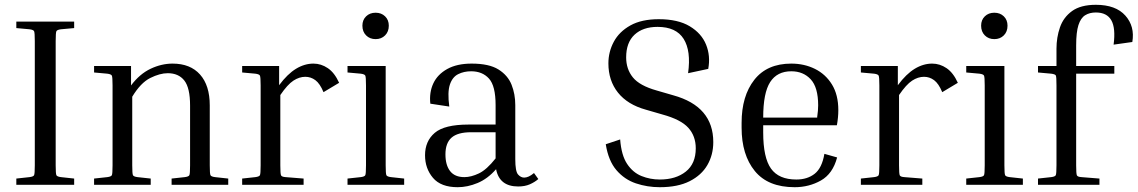

<svg xmlns="http://www.w3.org/2000/svg" viewBox="-20 -770 4740 800"><path d="M48 -653V-680H289V-653L234 -648Q218 -646 215 -640Q212 -634 212 -599V-81Q212 -46 215 -40Q218 -34 234 -32L289 -26V0H48V-26L103 -32Q119 -34 122 -40Q125 -46 125 -81V-599Q125 -634 122 -640Q119 -646 103 -648Z M931 -26V0H695V-26L750 -32Q766 -34 769 -40Q772 -46 772 -81V-330Q772 -404 748 -434.5Q724 -465 679 -465Q646 -465 606 -445Q566 -425 531 -367V-81Q531 -46 534 -40Q537 -34 553 -32L608 -26V0H372V-26L427 -32Q443 -34 446 -40Q449 -46 449 -81V-414Q449 -449 446 -455Q443 -461 427 -463L372 -468V-495H526V-414Q562 -462 607.5 -483.5Q653 -505 699 -505Q773 -505 813.5 -459.5Q854 -414 854 -331V-81Q854 -46 857 -40Q860 -34 876 -32Z M989 -468V-495H1143V-415Q1178 -462 1213.5 -483.5Q1249 -505 1286 -505Q1318 -505 1346 -486Q1374 -467 1393 -425L1328 -386Q1313 -422 1294 -436Q1275 -450 1252 -450Q1227 -450 1202.5 -434Q1178 -418 1148 -374V-81Q1148 -46 1151 -39.5Q1154 -33 1170 -32L1245 -26V0H989V-26L1044 -32Q1060 -34 1063 -40Q1066 -46 1066 -81V-414Q1066 -449 1063 -455Q1060 -461 1044 -463Z M1545 -607Q1521 -607 1505.5 -622.5Q1490 -638 1490 -663Q1490 -687 1505.5 -702Q1521 -717 1545 -717Q1569 -717 1584.5 -702Q1600 -687 1600 -663Q1600 -638 1584.5 -622.5Q1569 -607 1545 -607ZM1428 -468V-495H1587V-81Q1587 -46 1590 -40Q1593 -34 1609 -32L1664 -26V0H1428V-26L1483 -32Q1499 -34 1502 -40Q1505 -46 1505 -81V-414Q1505 -449 1502 -455Q1499 -461 1483 -463Z M2139 7Q2061 7 2047 -65Q2012 -25 1970 -7.5Q1928 10 1887 10Q1817 10 1784 -29Q1751 -68 1751 -123Q1751 -182 1791.5 -216.5Q1832 -251 1932 -251H2045V-332Q2045 -412 2017.5 -442.5Q1990 -473 1943 -473Q1913 -473 1889 -461Q1865 -449 1854.5 -417.5Q1844 -386 1852 -326L1773 -338Q1768 -385 1785.5 -422.5Q1803 -460 1843.5 -482.5Q1884 -505 1945 -505Q2018 -505 2057 -480.5Q2096 -456 2111.5 -417Q2127 -378 2127 -332V-107Q2127 -56 2138.5 -43Q2150 -30 2164 -30Q2173 -30 2183 -34.5Q2193 -39 2205 -49L2223 -24Q2208 -11 2187.5 -2Q2167 7 2139 7ZM1915 -32Q1943 -32 1975.5 -47.5Q2008 -63 2045 -110V-219H1943Q1887 -219 1861.5 -196.5Q1836 -174 1836 -127Q1836 -82 1855.5 -57Q1875 -32 1915 -32Z M2729 -22Q2796 -22 2837.5 -55Q2879 -88 2879 -152Q2879 -203 2848 -237.5Q2817 -272 2740 -293L2671 -313Q2595 -334 2555 -384Q2515 -434 2515 -506Q2515 -554 2537.5 -596Q2560 -638 2606.5 -664Q2653 -690 2725 -690Q2805 -690 2854 -660.5Q2903 -631 2922 -584Q2941 -537 2931 -483L2847 -465Q2860 -558 2828.5 -608Q2797 -658 2720 -658Q2659 -658 2624 -625.5Q2589 -593 2589 -531Q2589 -482 2617 -447.5Q2645 -413 2716 -393L2785 -373Q2952 -327 2952 -178Q2952 -125 2927.5 -82.5Q2903 -40 2853.5 -15Q2804 10 2729 10Q2677 10 2629.5 -6Q2582 -22 2548.5 -61Q2515 -100 2504 -169L2564 -189Q2569 -123 2593 -87Q2617 -51 2653 -36.5Q2689 -22 2729 -22Z M3468 -114Q3450 -46 3400.5 -18Q3351 10 3291 10Q3180 10 3125 -57.5Q3070 -125 3070 -238V-258Q3070 -370 3123 -437.5Q3176 -505 3277 -505Q3331 -505 3375.5 -483Q3420 -461 3446.5 -418Q3473 -375 3473 -311Q3473 -281 3467 -248H3160V-218Q3160 -113 3192.5 -67.5Q3225 -22 3298 -22Q3344 -22 3374.5 -46Q3405 -70 3415 -129ZM3277 -473Q3218 -473 3189 -428Q3160 -383 3160 -280H3385V-283Q3387 -296 3388 -308.5Q3389 -321 3389 -331Q3389 -406 3358 -439.5Q3327 -473 3277 -473Z M3567 -468V-495H3721V-415Q3756 -462 3791.5 -483.5Q3827 -505 3864 -505Q3896 -505 3924 -486Q3952 -467 3971 -425L3906 -386Q3891 -422 3872 -436Q3853 -450 3830 -450Q3805 -450 3780.5 -434Q3756 -418 3726 -374V-81Q3726 -46 3729 -39.5Q3732 -33 3748 -32L3823 -26V0H3567V-26L3622 -32Q3638 -34 3641 -40Q3644 -46 3644 -81V-414Q3644 -449 3641 -455Q3638 -461 3622 -463Z M4123 -607Q4099 -607 4083.5 -622.5Q4068 -638 4068 -663Q4068 -687 4083.5 -702Q4099 -717 4123 -717Q4147 -717 4162.5 -702Q4178 -687 4178 -663Q4178 -638 4162.5 -622.5Q4147 -607 4123 -607ZM4006 -468V-495H4165V-81Q4165 -46 4168 -40Q4171 -34 4187 -32L4242 -26V0H4006V-26L4061 -32Q4077 -34 4080 -40Q4083 -46 4083 -81V-414Q4083 -449 4080 -455Q4077 -461 4061 -463Z M4561 -26V0H4305V-26L4360 -32Q4376 -34 4379 -40Q4382 -46 4382 -81V-414Q4382 -449 4379.5 -455Q4377 -461 4360 -463L4305 -468V-495H4382V-567Q4382 -614 4396.5 -656Q4411 -698 4447 -724Q4483 -750 4546 -750Q4629 -750 4669 -705Q4709 -660 4698 -595L4620 -584Q4629 -653 4610.5 -685.5Q4592 -718 4546 -718Q4520 -718 4501.5 -706.5Q4483 -695 4473.5 -665.5Q4464 -636 4464 -581V-495H4623V-463H4464V-81Q4464 -46 4467 -39.5Q4470 -33 4486 -32Z"/></svg>

Font: Inria Serif
Style: Regular
Weight: 400
Designer: Black Foundry Team
Foundry: Black Foundry
Version: Version 1.000; ttfautohint (v1.8.3)